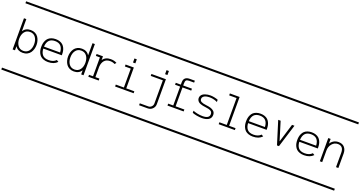

<svg xmlns="http://www.w3.org/2000/svg" viewBox="-59 -2132 7013 3737"><g transform="rotate(20 3447.0 -263.5)"><path d="M122.1 0H73.2V-646H122.1V-395.5Q172.9 -476.1 277.3 -476.1Q329.6 -476.1 370.1 -455.6Q410.6 -435.1 434.3 -400.6Q458 -366.2 469.7 -325.4Q481.4 -284.7 481.4 -240.2Q481.4 -195.8 469.7 -155Q458 -114.3 434.3 -79.8Q410.6 -45.4 370.1 -24.9Q329.6 -4.4 277.3 -4.4Q172.9 -4.4 122.1 -85ZM162.8 -380.9Q122.1 -325.7 122.1 -240.2Q122.1 -154.8 162.8 -99.6Q203.6 -44.4 277.3 -44.4Q351.1 -44.4 391.8 -99.6Q432.6 -154.8 432.6 -240.2Q432.6 -325.7 391.8 -380.9Q351.1 -436 277.3 -436Q203.6 -436 162.8 -380.9ZM0 402.8H530.3V442.9H0ZM0 -970.2H530.3V-930.2H0Z M628.4 -260.3H962.4Q953.1 -436 795.4 -436Q637.7 -436 628.4 -260.3ZM628.4 -220.2Q630.4 -180.7 640.1 -150.1Q649.9 -119.6 669.4 -95Q689 -70.3 722.4 -57.4Q755.9 -44.4 802.2 -44.4Q900.4 -44.4 953.6 -101.1L992.7 -76.7Q925.3 -4.4 802.2 -4.4Q751.5 -4.4 711.7 -18.3Q671.9 -32.2 647.5 -54.4Q623 -76.7 607.2 -108.2Q591.3 -139.6 585.2 -171.9Q579.1 -204.1 579.1 -240.2Q579.1 -276.4 585.2 -308.6Q591.3 -340.8 606.7 -372.1Q622.1 -403.3 646 -425.8Q669.9 -448.2 708.3 -462.2Q746.6 -476.1 795.4 -476.1Q844.2 -476.1 882.6 -462.2Q920.9 -448.2 944.8 -425.8Q968.8 -403.3 984.1 -372.1Q999.5 -340.8 1005.6 -308.6Q1011.7 -276.4 1011.7 -240.2V-220.2ZM530.3 402.8H1060.5V442.9H530.3ZM530.3 -970.2H1060.5V-930.2H530.3Z M1542 0H1493.2V-85Q1442.4 -4.4 1337.9 -4.4Q1285.6 -4.4 1245.1 -24.9Q1204.6 -45.4 1180.9 -79.8Q1157.2 -114.3 1145.5 -155Q1133.8 -195.8 1133.8 -240.2Q1133.8 -284.7 1145.5 -325.4Q1157.2 -366.2 1180.9 -400.6Q1204.6 -435.1 1245.1 -455.6Q1285.6 -476.1 1337.9 -476.1Q1442.4 -476.1 1493.2 -395.5V-646H1542ZM1452.4 -99.6Q1493.2 -154.8 1493.2 -240.2Q1493.2 -325.7 1452.4 -380.9Q1411.6 -436 1337.9 -436Q1264.2 -436 1223.4 -380.9Q1182.6 -325.7 1182.6 -240.2Q1182.6 -154.8 1223.4 -99.6Q1264.2 -44.4 1337.9 -44.4Q1411.6 -44.4 1452.4 -99.6ZM1060.5 402.8H1590.8V442.9H1060.5ZM1060.5 -970.2H1590.8V-930.2H1060.5Z M1639.6 -4.4V-44.4H1722.7V-435.5L1639.6 -436V-476.1L1747.1 -475.6H1771.5Q1771.5 -475.6 1771.5 -396.5Q1823.7 -476.1 1934.6 -476.1Q2009.8 -476.1 2062.5 -444.3L2033.2 -412.1Q1995.1 -436 1934.6 -436Q1857.4 -436 1816.7 -387.5Q1775.9 -338.9 1771.5 -258.8V-44.4H1854.5V-4.4ZM1590.8 402.8H2121.1V442.9H1590.8ZM1590.8 -970.2H2121.1V-930.2H1590.8Z M2410.6 -646V-562.5H2361.8V-646ZM2194.3 -4.4V-44.4H2361.8V-436H2239.7V-476.1H2410.6V-44.4H2578.1V-4.4ZM2121.1 402.8H2651.4V442.9H2121.1ZM2121.1 -970.2H2651.4V-930.2H2121.1Z M3075.2 -646V-562.5H3026.4V-646ZM2775.4 -435.5V-475.6H3075.2V43Q3075.2 98.1 3034.9 138.4Q2994.6 178.7 2934.6 178.7H2757.8V138.7H2934.6Q2970.7 138.7 2998.5 111.3Q3026.4 84 3026.4 43V-435.5ZM2651.4 402.8H3181.6V442.9H2651.4ZM2651.4 -970.2H3181.6V-930.2H2651.4Z M3509.3 -601.6Q3463.9 -601.6 3447.8 -582Q3433.1 -564 3433.1 -515.1V-476.1H3614.3V-436H3433.1V-44.4H3614.3V-4.4H3279.3V-44.4H3384.3V-436H3279.3V-476.1H3384.3V-515.1Q3384.3 -546.4 3389.6 -567.9Q3395 -589.4 3411.1 -607.4Q3442.4 -641.6 3509.3 -641.6H3614.3V-601.6ZM3181.6 402.8H3711.9V442.9H3181.6ZM3181.6 -970.2H3711.9V-930.2H3181.6Z M4158.7 -397.5Q4137.7 -411.1 4092 -423.6Q4046.4 -436 4000 -436Q3958 -436 3925 -427.7Q3892.1 -419.4 3870.4 -399.9Q3848.6 -380.4 3848.6 -351.6Q3848.6 -313.5 3881.3 -295.4Q3914.1 -277.3 3987.3 -269Q4011.7 -266.1 4032 -262.5Q4052.2 -258.8 4075.4 -252.4Q4098.6 -246.1 4116 -236.1Q4133.3 -226.1 4148.2 -212.6Q4163.1 -199.2 4170.9 -179.4Q4178.7 -159.7 4178.7 -135.7Q4178.7 -100.1 4163.1 -74Q4147.5 -47.9 4119.9 -33Q4092.3 -18.1 4059.8 -11.2Q4027.3 -4.4 3989.3 -4.4Q3939 -4.4 3882.8 -14.4Q3826.7 -24.4 3790 -40V-83.5Q3822.8 -68.4 3878.9 -56.4Q3935.1 -44.4 3989.3 -44.4Q4129.9 -44.4 4129.9 -135.7Q4129.9 -180.7 4094 -200.4Q4058.1 -220.2 3980.5 -229Q3952.1 -231.9 3929.2 -236.6Q3906.2 -241.2 3881.1 -250.2Q3856 -259.3 3839.1 -272Q3822.3 -284.7 3811 -305.2Q3799.8 -325.7 3799.8 -351.6Q3799.8 -378.4 3812.3 -400.1Q3824.7 -421.9 3844.7 -435.8Q3864.7 -449.7 3891.6 -459Q3918.5 -468.3 3945.3 -472.2Q3972.2 -476.1 4000 -476.1Q4037.6 -476.1 4081.8 -467Q4126 -458 4158.7 -444.8ZM3711.9 402.8H4242.2V442.9H3711.9ZM3711.9 -970.2H4242.2V-930.2H3711.9Z M4339.8 -4.4V-44.4H4492.7V-601.6H4339.8V-641.6H4541.5V-44.4H4674.8V-4.4ZM4242.2 402.8H4772.5V442.9H4242.2ZM4242.2 -970.2H4772.5V-930.2H4242.2Z M4870.6 -260.3H5204.6Q5195.3 -436 5037.6 -436Q4879.9 -436 4870.6 -260.3ZM4870.6 -220.2Q4872.6 -180.7 4882.3 -150.1Q4892.1 -119.6 4911.6 -95Q4931.2 -70.3 4964.6 -57.4Q4998 -44.4 5044.4 -44.4Q5142.6 -44.4 5195.8 -101.1L5234.9 -76.7Q5167.5 -4.4 5044.4 -4.4Q4993.7 -4.4 4953.9 -18.3Q4914.1 -32.2 4889.6 -54.4Q4865.2 -76.7 4849.4 -108.2Q4833.5 -139.6 4827.4 -171.9Q4821.3 -204.1 4821.3 -240.2Q4821.3 -276.4 4827.4 -308.6Q4833.5 -340.8 4848.9 -372.1Q4864.3 -403.3 4888.2 -425.8Q4912.1 -448.2 4950.4 -462.2Q4988.8 -476.1 5037.6 -476.1Q5086.4 -476.1 5124.8 -462.2Q5163.1 -448.2 5187 -425.8Q5210.9 -403.3 5226.3 -372.1Q5241.7 -340.8 5247.8 -308.6Q5253.9 -276.4 5253.9 -240.2V-220.2ZM4772.5 402.8H5302.7V442.9H4772.5ZM4772.5 -970.2H5302.7V-930.2H4772.5Z M5399.4 -480.5H5449.7L5567.9 -95.7L5686 -480.5H5736.3L5588.4 -4.4H5547.4ZM5302.7 402.8H5833V442.9H5302.7ZM5302.7 -970.2H5833V-930.2H5302.7Z M5931.2 -260.3H6265.1Q6255.9 -436 6098.1 -436Q5940.4 -436 5931.2 -260.3ZM5931.2 -220.2Q5933.1 -180.7 5942.9 -150.1Q5952.6 -119.6 5972.2 -95Q5991.7 -70.3 6025.1 -57.4Q6058.6 -44.4 6105 -44.4Q6203.1 -44.4 6256.3 -101.1L6295.4 -76.7Q6228 -4.4 6105 -4.4Q6054.2 -4.4 6014.4 -18.3Q5974.6 -32.2 5950.2 -54.4Q5925.8 -76.7 5909.9 -108.2Q5894 -139.6 5887.9 -171.9Q5881.8 -204.1 5881.8 -240.2Q5881.8 -276.4 5887.9 -308.6Q5894 -340.8 5909.4 -372.1Q5924.8 -403.3 5948.7 -425.8Q5972.7 -448.2 6011 -462.2Q6049.3 -476.1 6098.1 -476.1Q6147 -476.1 6185.3 -462.2Q6223.6 -448.2 6247.6 -425.8Q6271.5 -403.3 6286.9 -372.1Q6302.2 -340.8 6308.3 -308.6Q6314.5 -276.4 6314.5 -240.2V-220.2ZM5833 402.8H6363.3V442.9H5833ZM5833 -970.2H6363.3V-930.2H5833Z M6436.5 -480.5H6485.4V-382.8Q6512.2 -425.8 6554.9 -450.9Q6597.7 -476.1 6653.8 -476.1Q6734.9 -476.1 6777.6 -426.8Q6820.3 -377.4 6820.3 -298.3V0H6771.5V-298.3Q6771.5 -366.7 6741.2 -401.4Q6710.9 -436 6653.8 -436Q6582.5 -436 6533.9 -378.7Q6485.4 -321.3 6485.4 -240.2V0H6436.5ZM6363.3 402.8H6893.6V442.9H6363.3ZM6363.3 -970.2H6893.6V-930.2H6363.3Z"/></g></svg>

Font: AzarMehrMSRS1
Style: Regular
Weight: 1
Designer: Amin Abedi
Version: Version 1.00